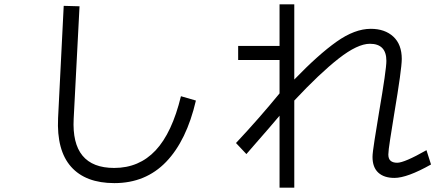

<svg xmlns="http://www.w3.org/2000/svg" viewBox="-20 -824 2040 886"><path d="M274 -797 347 -795 320 -276Q308 -49 507 -49Q622 -49 698 -130Q774 -211 815 -380L884 -360Q841 -175 746.5 -77Q652 21 508 21Q375 21 308 -54.5Q241 -130 248 -279Z M1969 -65Q1859 -3 1800 -3Q1752 -3 1725.5 -27.5Q1699 -52 1699 -100Q1699 -118 1708.5 -178.5Q1718 -239 1729 -305Q1763 -503 1763 -543Q1763 -622 1687 -622Q1630 -622 1543 -554Q1456 -486 1338 -360V42H1270V-290Q1235 -248 1150 -151L1117 -113L1069 -164Q1175 -277 1270 -393V-547H1079V-612H1270V-804H1338V-457Q1449 -572 1533 -631.5Q1617 -691 1691 -691Q1756 -691 1795 -655Q1834 -619 1834 -552Q1834 -506 1799 -298Q1789 -236 1780.5 -182Q1772 -128 1772 -111Q1772 -91 1782.5 -82Q1793 -73 1813 -73Q1846 -73 1948 -131Z"/></svg>

Font: IBM Plex Sans JP
Style: Regular
Weight: 400
Designer: Mike Abbink; Paul van der Laan; Pieter van Rosmalen; Wujin Sim; Yejin Wi; Jinhee Kim; Boomi Park; Yona Kim; Kichan Ma
Foundry: Sandoll Inc.
Version: Version 1.001